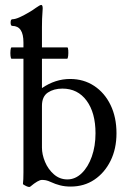

<svg xmlns="http://www.w3.org/2000/svg" viewBox="-20 -745 518 778"><path d="M266 11Q243 11 223.5 6Q204 1 187 -7Q174 -13 166 -14.5Q158 -16 150 -16Q135 -16 103 11Q99 15 86 9Q73 3 73 0Q75 -15 75 -46.5Q75 -78 75 -127V-573Q75 -640 30 -640Q23 -640 23 -653.5Q23 -667 30 -667Q42 -667 60.5 -675.5Q79 -684 97.5 -695Q116 -706 125 -713Q142 -725 147 -725Q153 -725 153 -711Q151 -686 150.5 -668Q150 -650 150 -636V-388Q204 -425 264 -425Q319 -425 361.5 -397Q404 -369 428 -319.5Q452 -270 452 -205Q452 -142 428 -93.5Q404 -45 362.5 -17Q321 11 266 11ZM253 -18Q285 -18 311 -43Q337 -68 352 -110.5Q367 -153 367 -205Q367 -288 331 -337Q295 -386 233 -386Q198 -386 174 -370Q150 -354 150 -316V-147Q150 -119 162.5 -89Q175 -59 198.5 -38.5Q222 -18 253 -18ZM27 -507Q23.8 -507 22.6 -518.5Q21.4 -530 22.6 -541.5Q23.8 -553 27 -553H252.6Q255.8 -553 256.6 -541.5Q257.4 -530 256.2 -518.5Q255 -507 251.8 -507Z"/></svg>

Font: Junicode
Style: Regular
Weight: 400
Designer: Peter S. Baker
Version: Version 2.100; ttfautohint (v1.8.4)